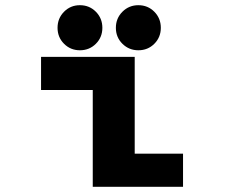

<svg xmlns="http://www.w3.org/2000/svg" viewBox="-20 -719 890 739"><path d="M287.5 -525.5Q251.5 -525.5 226.5 -550.5Q201.5 -575.5 201.5 -612Q201.5 -648.5 226.5 -673.8Q251.5 -699 287.5 -699Q324 -699 349 -673.8Q374 -648.5 374 -612Q374 -575.5 349 -550.5Q324 -525.5 287.5 -525.5ZM512.5 -525.5Q476.5 -525.5 451.2 -550.5Q426 -575.5 426 -612Q426 -648.5 451.2 -673.8Q476.5 -699 512.5 -699Q549 -699 574 -673.8Q599 -648.5 599 -612Q599 -575.5 574 -550.5Q549 -525.5 512.5 -525.5ZM498.5 -127.5H684.5V0H337V-372.5H138V-500H498.5Z"/></svg>

Font: League Mono Wide
Style: Bold
Weight: 700
Width: 8
Designer: Tyler Finck
Foundry: The League of Moveable Type / Tyler Finck
Version: Version 2.210